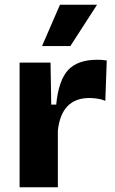

<svg xmlns="http://www.w3.org/2000/svg" viewBox="-20 -793 487 813"><path d="M63 0V-528H194L197 -350H218Q228 -453 268.5 -496.5Q309 -540 392 -540Q400 -540 409.5 -539.5Q419 -539 432 -537L426 -366Q410 -373 391.5 -375.5Q373 -378 359 -378Q240 -378 225 -240V0ZM278 -598H158L234 -773H391Z"/></svg>

Font: Bricolage Grotesque 10pt ExtraBold
Style: Regular
Weight: 800
Designer: Mathieu Triay
Foundry: Atelier Triay
Version: Version 1.000; ttfautohint (v1.8.4.7-5d5b);gftools[0.9.32]